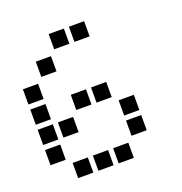

<svg xmlns="http://www.w3.org/2000/svg" viewBox="-123 -796 846 891"><g transform="rotate(-20 300.0 -350.5)"><path d="M214 -688Q213 -688 213 -688Q213 -688 213 -687V-614Q213 -613 213 -613Q213 -613 214 -613H287Q288 -613 288 -613Q288 -613 288 -614V-687Q288 -688 288 -688Q288 -688 287 -688ZM314 -688Q313 -688 313 -688Q313 -688 313 -687V-614Q313 -613 313 -613Q313 -613 314 -613H387Q388 -613 388 -613Q388 -613 388 -614V-687Q388 -688 388 -688Q388 -688 387 -688ZM114 -588Q113 -588 113 -588Q113 -588 113 -587V-514Q113 -513 113 -513Q113 -513 114 -513H187Q188 -513 188 -513Q188 -513 188 -514V-587Q188 -588 188 -588Q188 -588 187 -588ZM14 -488Q13 -488 13 -488Q13 -488 13 -487V-414Q13 -413 13 -413Q13 -413 14 -413H87Q88 -413 88 -413Q88 -413 88 -414V-487Q88 -488 88 -488Q88 -488 87 -488ZM14 -388Q13 -388 13 -388Q13 -388 13 -387V-314Q13 -313 13 -313Q13 -313 14 -313H87Q88 -313 88 -313Q88 -313 88 -314V-387Q88 -388 88 -388Q88 -388 87 -388ZM214 -388Q213 -388 213 -388Q213 -388 213 -387V-314Q213 -313 213 -313Q213 -313 214 -313H287Q288 -313 288 -313Q288 -313 288 -314V-387Q288 -388 288 -388Q288 -388 287 -388ZM314 -388Q313 -388 313 -388Q313 -388 313 -387V-314Q313 -313 313 -313Q313 -313 314 -313H387Q388 -313 388 -313Q388 -313 388 -314V-387Q388 -388 388 -388Q388 -388 387 -388ZM14 -288Q13 -288 13 -288Q13 -288 13 -287V-214Q13 -213 13 -213Q13 -213 14 -213H87Q88 -213 88 -213Q88 -213 88 -214V-287Q88 -288 88 -288Q88 -288 87 -288ZM114 -288Q113 -288 113 -288Q113 -288 113 -287V-214Q113 -213 113 -213Q113 -213 114 -213H187Q188 -213 188 -213Q188 -213 188 -214V-287Q188 -288 188 -288Q188 -288 187 -288ZM414 -288Q413 -288 413 -288Q413 -288 413 -287V-214Q413 -213 413 -213Q413 -213 414 -213H487Q488 -213 488 -213Q488 -213 488 -214V-287Q488 -288 488 -288Q488 -288 487 -288ZM14 -188Q13 -188 13 -188Q13 -188 13 -187V-114Q13 -113 13 -113Q13 -113 14 -113H87Q88 -113 88 -113Q88 -113 88 -114V-187Q88 -188 88 -188Q88 -188 87 -188ZM414 -188Q413 -188 413 -188Q413 -188 413 -187V-114Q413 -113 413 -113Q413 -113 414 -113H487Q488 -113 488 -113Q488 -113 488 -114V-187Q488 -188 488 -188Q488 -188 487 -188ZM114 -88Q113 -88 113 -88Q113 -88 113 -87V-14Q113 -13 113 -13Q113 -13 114 -13H187Q188 -13 188 -13Q188 -13 188 -14V-87Q188 -88 188 -88Q188 -88 187 -88ZM214 -88Q213 -88 213 -88Q213 -88 213 -87V-14Q213 -13 213 -13Q213 -13 214 -13H287Q288 -13 288 -13Q288 -13 288 -14V-87Q288 -88 288 -88Q288 -88 287 -88ZM314 -88Q313 -88 313 -88Q313 -88 313 -87V-14Q313 -13 313 -13Q313 -13 314 -13H387Q388 -13 388 -13Q388 -13 388 -14V-87Q388 -88 388 -88Q388 -88 387 -88Z"/></g></svg>

Font: Doto Black
Style: Bold
Weight: 700
Monospace: yes
Version: Version 1.000